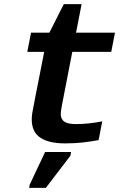

<svg xmlns="http://www.w3.org/2000/svg" viewBox="-20 -686 640 927"><path d="M193.4 -435.5H111.8L129.9 -528.3H218.3L288.1 -666H374L347.2 -528.3H535.2L517.1 -435.5H329.1L278.8 -176.8Q273.4 -147.5 273.4 -136.2Q273.4 -109.9 291 -98.4Q308.6 -86.9 346.7 -86.9Q406.7 -86.9 473.6 -100.1L456.1 -9.3Q437 -6.3 418.7 -3.4Q400.4 -0.5 381.1 1.7Q361.8 3.9 340.6 5.1Q319.3 6.3 294.4 6.3Q215.3 6.3 174.3 -21.5Q133.3 -49.3 133.3 -109.4Q133.3 -123.5 135.7 -140.1Q138.2 -156.7 193.4 -435.5ZM120.6 221.2 123.5 205.1 197.8 47.9H323.2L319.8 65.9L201.2 221.2Z"/></svg>

Font: Cousine
Style: Bold Italic
Weight: 700
Italic angle: -12°
Monospace: yes
Designer: Steve Matteson
Foundry: Ascender Corporation
Version: Version 1.20